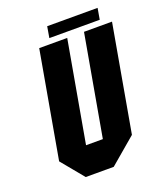

<svg xmlns="http://www.w3.org/2000/svg" viewBox="-147 -910 859 1007"><g transform="rotate(-20 282.0 -406.0)"><path d="M158.2 -718.8H314.5L214.8 -156.2H308.6L408.2 -718.8H564.5L459.5 -125L312.5 0H156.2L53.2 -125ZM226.1 -750 236.8 -812.5H518.1L507.3 -750Z"/></g></svg>

Font: Signwood
Style: Italic
Weight: 400
Italic angle: -10°
Designer: GGBotNet
Foundry: GGBotNet
Version: 0.95